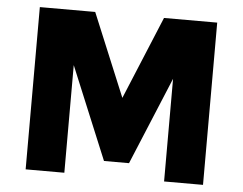

<svg xmlns="http://www.w3.org/2000/svg" viewBox="-49 -731 1002 791"><g transform="rotate(5 452.0 -335.5)"><path d="M84.5 -671H313.5L462 -313H449.5L598 -671H818V0H657V-477.5H679L506.5 -62.5H403L231.5 -476.5H244.5V0H84.5Z"/></g></svg>

Font: Karla ExtraBold
Style: Regular
Weight: 800
Designer: Jonathan Pinhorn
Version: Version 2.001